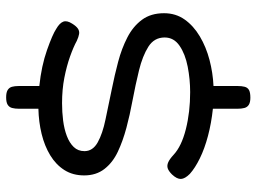

<svg xmlns="http://www.w3.org/2000/svg" viewBox="-125 -636 835 625"><g transform="rotate(-90 292.5 -323.5)"><path d="M562 -207Q562 -169 541.5 -140Q521 -111 486.5 -90.5Q452 -70 410 -59Q368 -48 325 -46V33Q325 46 322.5 55.5Q320 65 312 69.5Q304 74 287 74Q272 74 264 69Q256 64 253.5 54.5Q251 45 251 32V-48Q204 -53 162.5 -64Q121 -75 89.5 -90.5Q58 -106 39 -123Q23 -139 22.5 -152Q22 -165 37 -181Q48 -192 57 -195Q66 -198 76.5 -193.5Q87 -189 101 -176Q129 -150 184.5 -136Q240 -122 305 -122Q347 -122 388 -130Q429 -138 456 -156.5Q483 -175 483 -205Q483 -239 453 -258Q423 -277 376 -288.5Q329 -300 276 -310Q232 -318 189 -329.5Q146 -341 111 -357.5Q76 -374 55 -401Q34 -428 34 -467Q34 -504 51.5 -531.5Q69 -559 99.5 -577.5Q130 -596 169 -605.5Q208 -615 251 -616V-679Q251 -692 253.5 -701.5Q256 -711 264 -716Q272 -721 288 -721Q304 -721 312 -716Q320 -711 322.5 -702Q325 -693 325 -680V-613Q391 -606 442 -588Q493 -570 511 -558Q530 -547 534.5 -535Q539 -523 528 -506Q520 -493 512 -487.5Q504 -482 494.5 -483.5Q485 -485 472 -491Q452 -502 421 -513Q390 -524 352 -531.5Q314 -539 269 -539Q240 -539 212.5 -535.5Q185 -532 162.5 -523.5Q140 -515 126.5 -501Q113 -487 113 -466Q113 -439 141.5 -423Q170 -407 216.5 -397.5Q263 -388 315 -377Q360 -368 403.5 -356.5Q447 -345 483 -326.5Q519 -308 540.5 -279Q562 -250 562 -207Z"/></g></svg>

Font: Fredoka Expanded
Style: Regular
Weight: 400
Width: 7
Designer: Ben Nathan
Foundry: Milena B. Brandão, Ben Nathan
Version: Version 2.001